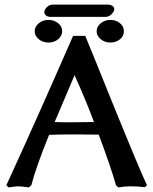

<svg xmlns="http://www.w3.org/2000/svg" viewBox="-20 -820 669 840"><path d="M131.8 -683.1Q131.8 -703.6 149.7 -718.3Q167.5 -732.9 191.9 -732.9Q216.8 -732.9 234.4 -718.5Q252 -704.1 252 -683.1Q252 -663.1 234.4 -648.4Q216.8 -633.8 191.9 -633.8Q167.5 -633.8 149.7 -648.4Q131.8 -663.1 131.8 -683.1ZM402.8 -683.1Q402.8 -703.6 420.7 -718.3Q438.5 -732.9 462.9 -732.9Q487.8 -732.9 504.9 -718.5Q522 -704.1 522 -683.1Q522 -662.6 504.9 -648.2Q487.8 -633.8 462.9 -633.8Q438.5 -633.8 420.7 -648.4Q402.8 -663.1 402.8 -683.1ZM441.9 -746.1H201.2Q188.5 -746.1 181.2 -752.4Q173.8 -758.8 173.8 -766.1Q173.8 -777.3 185.1 -788.6Q196.3 -799.8 210 -799.8H451.2Q465.3 -799.8 472.7 -793.7Q480 -787.6 480 -780.8Q480 -769.5 468 -757.8Q456.1 -746.1 441.9 -746.1ZM306.2 -285.2Q361.3 -285.2 391.1 -286.1Q357.9 -376.5 306.2 -491.2Q295.9 -467.8 266.4 -397.2Q236.8 -326.7 219.2 -286.1Q225.6 -286.1 237.5 -285.6Q249.5 -285.2 256.8 -285.2ZM623 -9.8 613.8 -1Q584.5 -4.9 550.8 -4.9Q523.9 -4.9 498 0L487.8 -8.8Q466.3 -85 412.1 -231Q378.9 -231.9 309.1 -231.9Q232.9 -231.9 194.8 -230Q135.3 -83 117.2 -9.8L106 0Q72.8 -4.9 57.1 -4.9Q49.8 -4.9 18.1 0L7.8 -9.8Q127.4 -269 299.8 -663.1H353Q379.9 -598.6 473.1 -367.2Q594.2 -69.3 623 -9.8Z"/></svg>

Font: Linear Smooth
Style: Bold
Weight: 700
Designer: Philipp H. Poll, Flanker
Foundry: Philipp H. Poll, reworked by Flanker
Version: Version 1.061 | FøM Fix